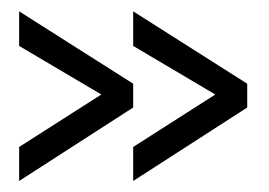

<svg xmlns="http://www.w3.org/2000/svg" viewBox="-20 -456 486 347"><path d="M14.6 -128.9V-190.4L163.1 -285.2L14.6 -373V-435.5L220.7 -304.7V-261.7ZM220.7 -128.9V-190.4L369.1 -285.2L220.7 -373V-435.5L426.8 -304.7V-261.7Z"/></svg>

Font: Post No Bills Colombo Medium
Style: Regular
Weight: 500
Designer: Kosala Senevirathne, Siva Puranthara, Lasantha Premarathna, Tharique Azeez
Foundry: Mooniak
Version: Version 1.220 ; ttfautohint (v1.6)